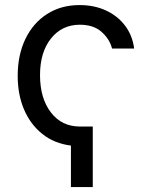

<svg xmlns="http://www.w3.org/2000/svg" viewBox="-20 -573 605 768"><path d="M351.1 -66.9V175.3H263.7V9.3Q197.3 1 149.7 -36.9Q102.1 -74.7 76.4 -134.5Q50.8 -194.3 50.8 -269.5Q50.8 -353 81.5 -417Q112.3 -481 168.2 -516.8Q224.1 -552.7 298.3 -552.7Q356.9 -552.7 403.6 -531.2Q450.2 -509.8 480 -470.7Q509.8 -431.6 516.6 -378.9H428.2Q418.9 -416 386.7 -445.1Q354.5 -474.1 299.3 -474.1Q228 -474.1 184.1 -419.2Q140.1 -364.3 140.1 -272.5Q140.1 -179.7 183.6 -123.3Q227.1 -66.9 299.3 -66.9Z"/></svg>

Font: Inter
Style: Regular
Weight: 400
Designer: Rasmus Andersson
Foundry: rsms
Version: Version 4.001;git-9221beed3